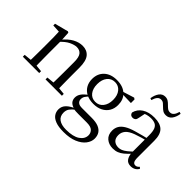

<svg xmlns="http://www.w3.org/2000/svg" viewBox="-133 -1271 2034 2034"><g transform="rotate(45 884.5 -254.0)"><path d="M41.7 0V-27.8L150.4 -38.6H182.8L286.7 -27.8V0ZM123.9 0Q125.1 -24.4 125.6 -65.3Q126.1 -106.3 126.6 -150.7Q127.1 -195.1 127.1 -228.5V-289.4Q127.1 -340.8 126.5 -380.8Q125.9 -420.7 123.9 -457.5L35.8 -462.4V-487.9L189.9 -528L202.9 -519.8L209.3 -403.1V-401.7V-228.5Q209.3 -195.1 209.8 -150.7Q210.3 -106.3 210.8 -65.3Q211.3 -24.4 212.3 0ZM381.8 0V-27.8L489.3 -38.6H522.3L626.8 -27.8V0ZM463.5 0Q464.5 -24.4 465 -64.8Q465.5 -105.3 466 -149.7Q466.5 -194.1 466.5 -228.5V-344.3Q466.5 -418.1 442.4 -447.5Q418.3 -476.9 374.6 -476.9Q340.9 -476.9 293.8 -454.8Q246.6 -432.7 192.2 -372.4L183.7 -406H193.8Q248.4 -472.9 302.1 -501.7Q355.9 -530.6 408.5 -530.6Q474 -530.6 511 -487.1Q548 -443.5 548 -342.4V-228.5Q548 -194.1 548.5 -149.7Q549 -105.3 549.6 -64.8Q550.2 -24.4 551.2 0Z M909.5 259.8Q834.9 259.8 789.3 242.6Q743.7 225.4 723 195.8Q702.2 166.2 702.2 128Q702.2 81.5 735.8 48.1Q769.4 14.6 834.6 -11.3L839.8 -2.4Q801.2 27 783.2 52.1Q765.2 77.1 765.2 113.8Q765.2 168.1 803.4 195.9Q841.7 223.7 912.5 223.7Q1016.6 223.7 1069.8 187.3Q1122.9 151 1122.9 96.6Q1122.9 63.1 1099.1 38.5Q1075.3 13.9 1011.8 13.9H889Q865.9 13.9 847.9 12.8Q829.9 11.7 813.8 6.9V4.5Q736.7 -15.2 736.7 -83.9Q736.7 -115.9 756.3 -144.9Q776 -173.9 821.3 -208.6V-217.6L844.1 -206.2Q817.8 -179.2 805.4 -160.2Q793.1 -141.1 793.1 -115.9Q793.1 -90.3 811 -74.3Q828.9 -58.2 869.7 -58.2H1016.5Q1077.4 -58.2 1116.5 -42.6Q1155.6 -26.9 1174.8 2.8Q1194.1 32.6 1194.1 75Q1194.1 121.1 1161.5 163.8Q1128.9 206.5 1065.7 233.1Q1002.5 259.8 909.5 259.8ZM922.4 -174.1Q861.8 -174.1 817.8 -196.5Q773.8 -218.9 750.3 -258.7Q726.7 -298.6 726.7 -351.9Q726.7 -432.7 779.5 -481.7Q832.3 -530.6 922.6 -530.6Q969.5 -530.6 1006.4 -517.7Q1043.3 -504.7 1067.1 -480.5L1069.8 -477.8Q1118.1 -432.4 1118.1 -351.9Q1118.1 -298.6 1094.2 -258.7Q1070.2 -218.9 1026.3 -196.5Q982.5 -174.1 922.4 -174.1ZM921.6 -203.7Q976.5 -203.7 1009.2 -244.9Q1042 -286.1 1042 -352.7Q1042 -420.4 1009.1 -460.7Q976.3 -501 923.4 -501Q868.8 -501 836.3 -460.2Q803.8 -419.4 803.8 -351.9Q803.8 -285.3 835.7 -244.5Q867.6 -203.7 921.6 -203.7ZM1036.9 -467.3V-483.9H1042.9L1182.1 -527.5L1198.5 -516.5V-462.2Z M1401.7 14.6Q1342.5 14.6 1303.1 -19.1Q1263.6 -52.8 1263.6 -115.1Q1263.6 -153.9 1280.8 -184.3Q1297.9 -214.6 1337.4 -239Q1376.9 -263.5 1442.9 -282.3Q1484.8 -294.9 1530.8 -306.7Q1576.8 -318.5 1616.8 -327.7V-303.3Q1576.8 -293.3 1535.7 -281.5Q1494.6 -269.7 1460.6 -257Q1397.3 -233.6 1370.6 -201.7Q1343.9 -169.7 1343.9 -128.2Q1343.9 -81.6 1369.5 -58Q1395.2 -34.4 1437.1 -34.4Q1459.6 -34.4 1481.6 -43.3Q1503.6 -52.2 1531.7 -74.2Q1559.7 -96.3 1597.8 -134.4L1606.5 -87.1H1582.9Q1551.7 -53.7 1524.5 -31.1Q1497.2 -8.4 1468.1 3.1Q1439 14.6 1401.7 14.6ZM1668.8 13.6Q1624.1 13.6 1601.8 -16.6Q1579.5 -46.7 1576.2 -99.7V-103.3V-359Q1576.2 -415 1564.1 -445.3Q1551.9 -475.6 1526.7 -487.6Q1501.6 -499.6 1462 -499.6Q1433.3 -499.6 1404.1 -491.4Q1374.9 -483.2 1341.7 -464.7L1385.2 -491.9L1368.8 -412.7Q1365.2 -386 1352.7 -375.2Q1340.1 -364.3 1321.4 -364.3Q1285.2 -364.3 1277.5 -399.7Q1292.4 -461 1346.1 -495.8Q1399.8 -530.6 1484.2 -530.6Q1571.5 -530.6 1613.8 -489.2Q1656 -447.8 1656 -354.6V-107.7Q1656 -60.8 1667.1 -44.2Q1678.1 -27.5 1698.4 -27.5Q1711 -27.5 1721 -33.2Q1731 -38.8 1743.4 -52.1L1759.1 -36.7Q1743.2 -10.7 1720.6 1.4Q1698 13.6 1668.8 13.6ZM1308.1 -644.7Q1316.5 -699.9 1342 -734.1Q1367.6 -768.2 1408.5 -768.2Q1435.3 -768.2 1454.3 -755.8Q1473.3 -743.3 1488.5 -727.1Q1505.9 -709 1521.9 -696.8Q1537.8 -684.5 1560.5 -684.5Q1586.5 -684.5 1603.1 -704.4Q1619.7 -724.3 1629.7 -761L1651.6 -753.8Q1643.1 -698.2 1617.6 -665Q1592 -631.8 1550.5 -631.8Q1522.5 -631.8 1504 -643.8Q1485.5 -655.8 1470.9 -671.2Q1454.3 -687.9 1438.3 -701.6Q1422.4 -715.3 1398.9 -715.3Q1372.9 -715.3 1356.4 -695.2Q1339.9 -675 1329.1 -637.5Z"/></g></svg>

Font: Noto Serif HK
Style: Regular
Weight: 200
Designer: Ryoko NISHIZUKA 西塚涼子 (kana & ideographs); Frank Grießhammer (Latin, Greek & Cyrillic); Wenlong ZHANG 张文龙 (bopomofo); San
Foundry: Adobe
Version: Version 2.001;hotconv 1.1.0;makeotfexe 2.6.0